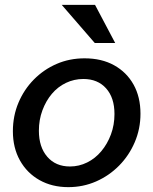

<svg xmlns="http://www.w3.org/2000/svg" viewBox="-20 -760 631 790"><path d="M261 10Q194 10 142.5 -19Q91 -48 62 -100Q33 -152 33 -220Q33 -283 56 -337.5Q79 -392 119.5 -433Q160 -474 213 -497Q266 -520 328 -520Q398 -520 449.5 -491.5Q501 -463 529.5 -412Q558 -361 558 -292Q558 -230 534.5 -175Q511 -120 470 -78.5Q429 -37 375.5 -13.5Q322 10 261 10ZM268 -75Q305 -75 338.5 -91.5Q372 -108 397 -138Q422 -168 436.5 -207Q451 -246 451 -291Q451 -358 416.5 -396.5Q382 -435 323 -435Q285 -435 251.5 -419Q218 -403 193.5 -374Q169 -345 154.5 -306Q140 -267 140 -222Q140 -155 174.5 -115Q209 -75 268 -75ZM370 -583 234 -740H371L454 -583Z"/></svg>

Font: Instrument Sans Medium
Style: Italic
Weight: 500
Italic angle: -13°
Designer: Rodrigo Fuenzalida
Foundry: fragTYPE
Version: Version 1.000;gftools[0.9.28]